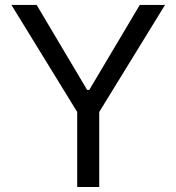

<svg xmlns="http://www.w3.org/2000/svg" viewBox="-20 -747 705 767"><path d="M25.6 -727.3H126.4L328.1 -387.8H336.6L538.4 -727.3H639.2L376.4 -299.7V0H288.4V-299.7Z"/></svg>

Font: Inter Alia
Style: Regular
Weight: 400
Designer: Rasmus Andersson (Latin, Greek, Cyrillic etc.) and Evan from Shavian.info (Shavian, old style figures)
Foundry: Shavian.info
Version: Version 0.001;git-37ab20767